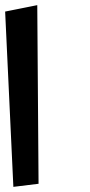

<svg xmlns="http://www.w3.org/2000/svg" viewBox="-86 -693 352 747"><path d="M64 22 59 -673 -66 -648 -34 34Z"/></svg>

Font: Gamestation Warped
Style: Regular
Weight: 400
Designer: Jonas Hecksher
Foundry: Jonas Hecksher, Playtypeª, e-types AS
Version: Version 1.003